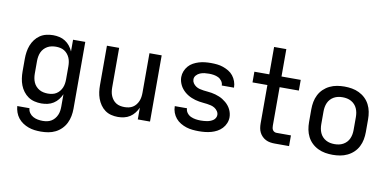

<svg xmlns="http://www.w3.org/2000/svg" viewBox="-85 -998 3019 1485"><g transform="rotate(10 1425.0 -256.0)"><path d="M296 223Q271 223 246.5 220Q222 217 198.5 208.5Q175 200 154 186Q133 172 117.5 152.5Q102 133 93.5 109Q85 85 83 60H179Q180 80 191.5 96.5Q203 113 220.5 122.5Q238 132 257.5 135.5Q277 139 296 139Q314 139 331 135.5Q348 132 362.5 123.5Q377 115 388.5 101.5Q400 88 407 72Q414 56 416.5 39Q419 22 419 5V-92Q409 -69 393.5 -49.5Q378 -30 357 -16.5Q336 -3 311.5 2.5Q287 8 262 8Q235 8 208 1.5Q181 -5 159 -20Q137 -35 120.5 -57Q104 -79 94.5 -104Q85 -129 81 -156Q77 -183 77 -210V-310Q77 -337 81 -364Q85 -391 94.5 -416Q104 -441 120.5 -463Q137 -485 159 -500Q181 -515 208 -521.5Q235 -528 262 -528Q287 -528 311.5 -522.5Q336 -517 357 -503.5Q378 -490 393.5 -470.5Q409 -451 419 -428V-520H515V5Q515 34 509.5 63Q504 92 491 118.5Q478 145 457 166Q436 187 410 200Q384 213 355 218Q326 223 296 223ZM299 -76Q316 -76 333 -79.5Q350 -83 364.5 -92Q379 -101 390 -114.5Q401 -128 407.5 -143.5Q414 -159 416.5 -176Q419 -193 419 -210V-310Q419 -327 416.5 -344Q414 -361 407.5 -376.5Q401 -392 390 -405.5Q379 -419 364.5 -428Q350 -437 333 -440.5Q316 -444 299 -444Q282 -444 264.5 -440.5Q247 -437 232 -428.5Q217 -420 205 -407Q193 -394 186 -378Q179 -362 176 -344.5Q173 -327 173 -310V-210Q173 -193 176 -175.5Q179 -158 186 -142Q193 -126 205 -113Q217 -100 232 -91.5Q247 -83 264.5 -79.5Q282 -76 299 -76Z M863 8Q836 8 810 1.5Q784 -5 762.5 -20.5Q741 -36 725.5 -58.5Q710 -81 701 -106Q692 -131 688.5 -157Q685 -183 685 -210V-520H781V-210Q781 -193 783.5 -176Q786 -159 792.5 -143.5Q799 -128 809.5 -114.5Q820 -101 834.5 -92Q849 -83 866 -79.5Q883 -76 900 -76Q917 -76 934 -79.5Q951 -83 965.5 -92Q980 -101 990.5 -114.5Q1001 -128 1007.5 -143.5Q1014 -159 1016.5 -176Q1019 -193 1019 -210V-520H1115V0H1019V-92Q1009 -70 993.5 -50Q978 -30 957 -16.5Q936 -3 911.5 2.5Q887 8 863 8Z M1499 8Q1474 8 1449 5.5Q1424 3 1400.5 -4.5Q1377 -12 1355 -25Q1333 -38 1317 -57Q1301 -76 1292 -100Q1283 -124 1283 -149V-151H1379V-150Q1379 -131 1391.5 -114.5Q1404 -98 1422 -90Q1440 -82 1459.5 -79Q1479 -76 1499 -76Q1511 -76 1523.5 -77Q1536 -78 1548.5 -80Q1561 -82 1573 -86.5Q1585 -91 1595.5 -98Q1606 -105 1612.5 -116.5Q1619 -128 1619 -140Q1619 -156 1609.5 -170Q1600 -184 1586.5 -192.5Q1573 -201 1557.5 -205Q1542 -209 1526 -211Q1510 -213 1494.5 -214.5Q1479 -216 1463 -218.5Q1447 -221 1431.5 -225.5Q1416 -230 1401.5 -236Q1387 -242 1373 -250.5Q1359 -259 1347 -269.5Q1335 -280 1325 -292.5Q1315 -305 1308 -319.5Q1301 -334 1297 -349.5Q1293 -365 1293 -381Q1293 -405 1302 -427.5Q1311 -450 1326.5 -468Q1342 -486 1363 -497.5Q1384 -509 1407 -516Q1430 -523 1453.5 -525.5Q1477 -528 1501 -528Q1525 -528 1549.5 -525.5Q1574 -523 1597 -515Q1620 -507 1641 -494.5Q1662 -482 1677 -463Q1692 -444 1700.5 -420.5Q1709 -397 1709 -373V-371H1613V-372Q1613 -390 1601.5 -406Q1590 -422 1573.5 -430Q1557 -438 1538.5 -441Q1520 -444 1501 -444Q1483 -444 1465.5 -442Q1448 -440 1431 -433Q1414 -426 1401.5 -412Q1389 -398 1389 -380Q1389 -364 1398 -350.5Q1407 -337 1420.5 -328Q1434 -319 1449.5 -315Q1465 -311 1481 -309Q1497 -307 1513 -305.5Q1529 -304 1545 -301.5Q1561 -299 1576 -294.5Q1591 -290 1606 -284Q1621 -278 1634.5 -269.5Q1648 -261 1660.5 -250.5Q1673 -240 1683 -227.5Q1693 -215 1700 -201Q1707 -187 1711 -171Q1715 -155 1715 -139Q1715 -115 1705.5 -92Q1696 -69 1679 -51Q1662 -33 1640.5 -21.5Q1619 -10 1595.5 -3.5Q1572 3 1547.5 5.5Q1523 8 1499 8Z M2094 0Q2076 0 2058 -3Q2040 -6 2024 -14Q2008 -22 1995 -35Q1982 -48 1974 -64Q1966 -80 1963 -98Q1960 -116 1960 -134V-436H1843V-520H1960V-735H2056V-520H2207V-436H2056V-134Q2056 -125 2057.5 -116Q2059 -107 2064 -99.5Q2069 -92 2077 -88Q2085 -84 2094 -84H2207V0Z M2550 8Q2520 8 2491 3Q2462 -2 2435 -15Q2408 -28 2386.5 -48.5Q2365 -69 2351.5 -95.5Q2338 -122 2332.5 -151Q2327 -180 2327 -210V-310Q2327 -340 2332.5 -369Q2338 -398 2351.5 -424.5Q2365 -451 2386.5 -471.5Q2408 -492 2435 -505Q2462 -518 2491 -523Q2520 -528 2550 -528Q2580 -528 2609 -523Q2638 -518 2665 -505Q2692 -492 2713.5 -471.5Q2735 -451 2748.5 -424.5Q2762 -398 2767.5 -369Q2773 -340 2773 -310V-210Q2773 -180 2767.5 -151Q2762 -122 2748.5 -95.5Q2735 -69 2713.5 -48.5Q2692 -28 2665 -15Q2638 -2 2609 3Q2580 8 2550 8ZM2550 -76Q2568 -76 2585 -79.5Q2602 -83 2617.5 -91.5Q2633 -100 2645 -113Q2657 -126 2664 -142Q2671 -158 2674 -175Q2677 -192 2677 -210V-310Q2677 -328 2674 -345Q2671 -362 2664 -378Q2657 -394 2645 -407Q2633 -420 2617.5 -428.5Q2602 -437 2585 -440.5Q2568 -444 2550 -444Q2532 -444 2515 -440.5Q2498 -437 2482.5 -428.5Q2467 -420 2455 -407Q2443 -394 2436 -378Q2429 -362 2426 -345Q2423 -328 2423 -310V-210Q2423 -192 2426 -175Q2429 -158 2436 -142Q2443 -126 2455 -113Q2467 -100 2482.5 -91.5Q2498 -83 2515 -79.5Q2532 -76 2550 -76Z"/></g></svg>

Font: Iosevka Aile Medium
Style: Regular
Weight: 500
Designer: Belleve Invis
Foundry: Belleve Invis
Version: Version 27.3.5; ttfautohint (v1.8.4)